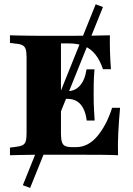

<svg xmlns="http://www.w3.org/2000/svg" viewBox="-20 -739 635 914"><path d="M123.4 155.6 88.7 142.7 435.5 -718.5 470.2 -705.6ZM176.6 -2.4Q152.4 -2.4 125 -2Q97.6 -1.6 71.8 -1.2Q46 -0.8 27.4 0V-36.3L52.4 -39.5Q75 -41.9 86.7 -47.6Q98.4 -53.2 102.4 -66.5Q106.5 -79.8 106.5 -105.6V-465.3Q106.5 -491.1 102.4 -504.4Q98.4 -517.7 86.7 -523.8Q75 -529.8 52.4 -531.5L27.4 -534.7V-571Q46 -570.2 71.8 -569.8Q97.6 -569.4 125 -569Q152.4 -568.5 176.6 -568.5H188.7H312.9Q380.6 -568.5 426.2 -569.4Q471.8 -570.2 503.2 -571Q502.4 -534.7 503.6 -494Q504.8 -453.2 508.1 -409.7H470.2Q455.6 -452.4 434.3 -479.4Q412.9 -506.5 381.9 -519.4Q350.8 -532.3 307.3 -532.3H270.2V-102.4Q270.2 -77.4 274.6 -63.3Q279 -49.2 290.3 -44Q301.6 -38.7 321.8 -38.7H343.5Q371 -38.7 396 -51.6Q421 -64.5 442.3 -89.5Q463.7 -114.5 481.9 -148.8Q500 -183.1 513.7 -225.8H551.6Q546 -165.3 543.1 -108.9Q540.3 -52.4 541.9 0Q510.5 -1.6 464.9 -2Q419.4 -2.4 350.8 -2.4H188.7ZM232.3 -268.5V-304.8H386.3V-268.5ZM392.7 -165.3Q388.7 -199.2 376.6 -222.6Q364.5 -246 345.6 -257.3Q326.6 -268.5 300 -268.5V-304.8Q337.1 -304.8 360.9 -331.9Q384.7 -358.9 391.9 -408.9H429.8Q426.6 -369.4 426.2 -343.1Q425.8 -316.9 425.8 -287.1Q425.8 -267.7 426.2 -250Q426.6 -232.3 427.8 -212.1Q429 -191.9 430.6 -165.3Z"/></svg>

Font: Playfair 9pt Black
Style: Regular
Weight: 900
Designer: Claus Eggers Sørensen
Foundry: Claus Eggers Sørensen
Version: Version 2.203